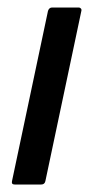

<svg xmlns="http://www.w3.org/2000/svg" viewBox="-20 -492 245 512"><path d="M101 -9Q99 0 90 0H19Q10 0 12 -9L108 -463Q111 -472 119 -472H190Q193 -472 195.5 -469.5Q198 -467 197 -463Z"/></svg>

Font: Glory Medium
Style: Italic
Weight: 500
Italic angle: -12°
Version: Version 1.011